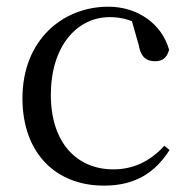

<svg xmlns="http://www.w3.org/2000/svg" viewBox="-20 -551 578 585"><path d="M296.6 14.6C392.2 14.6 452.3 -24.8 496.6 -93.9L480.8 -106.9C436.5 -58.3 384.8 -35 325.2 -35C212.8 -35 134.9 -117.7 134.9 -261.5C134.9 -408.4 212.5 -498.8 315 -498.8C352.9 -498.8 386.9 -489 427.8 -461.9L377.7 -501.6L402.7 -413.5C408.9 -378.2 424.9 -364.4 452.7 -364.4C474.9 -364.4 489 -375.1 495.2 -399.3C473 -478.8 399.2 -530.6 309.8 -530.6C172.2 -530.6 48.4 -430 48.4 -251.4C48.4 -84.4 150.2 14.6 296.6 14.6Z"/></svg>

Font: Source Han Serif CN VF
Style: Regular
Weight: 250
Designer: Ryoko NISHIZUKA 西塚涼子 (kana & ideographs); Frank Grießhammer (Latin, Greek & Cyrillic); Wenlong ZHANG 张文龙 (bopomofo); San
Foundry: Adobe
Version: Version 2.002;hotconv 1.1.0;makeotfexe 2.6.0